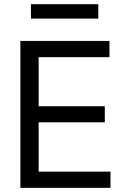

<svg xmlns="http://www.w3.org/2000/svg" viewBox="-20 -904 607 924"><path d="M78.1 -707H506.8V-628.9H166V-392.6H484.4V-315.4H166V-78.1H511.7V0H78.1ZM453.1 -814.5H128.9V-883.8H453.1Z"/></svg>

Font: Pretendard JP
Style: Regular
Weight: 400
Designer: Base glyphs from Inter by Rasmus Andersson; Hangeul glyphs from Noto Sans CJK(Source Han Sans) by Jang Soo-young and Kan
Foundry: Kil Hyung-jin
Version: Version 1.309